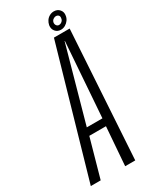

<svg xmlns="http://www.w3.org/2000/svg" viewBox="-237 -832 708 883"><g transform="rotate(-30 117.0 -390.5)"><path d="M-35 0H17.5L74.5 -203.5H163L147.5 0H201L243 -676H159.5ZM84 -243 194 -637.5H195.5L167 -243ZM206.5 -691Q219 -691 230 -697.5Q241 -704 248.2 -714.2Q255.5 -724.5 257 -736.5Q260.5 -754.5 249.2 -767.8Q238 -781 219 -781Q206.5 -781 195.8 -775Q185 -769 178.2 -759Q171.5 -749 169 -736.5Q166 -717.5 177 -704.2Q188 -691 206.5 -691ZM209 -714.5Q201.5 -714.5 196.5 -721Q191.5 -727.5 192.5 -736.5Q194 -746 201.2 -751.5Q208.5 -757 216.5 -757Q225 -757 230 -751.5Q235 -746 233 -736.5Q232.5 -727.5 225.2 -721Q218 -714.5 209 -714.5Z"/></g></svg>

Font: Anybody ExtraCondensed Light
Style: Italic
Weight: 300
Width: 2
Italic angle: -10°
Version: Version 1.113;gftools[0.9.25]